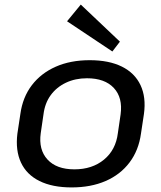

<svg xmlns="http://www.w3.org/2000/svg" viewBox="-20 -811 704 839"><path d="M293 8Q209 8 152.5 -20Q96 -48 71.5 -101Q47 -154 56 -227L69 -313Q79 -386 119 -438.5Q159 -491 223.5 -519.5Q288 -548 372 -548Q456 -548 512.5 -520Q569 -492 594 -439Q619 -386 609 -313L596 -227Q586 -154 546 -101Q506 -48 441.5 -20Q377 8 293 8ZM305 -71Q383 -71 434.5 -113.5Q486 -156 495 -229L507 -311Q517 -384 477.5 -426.5Q438 -469 360 -469Q309 -469 268 -449.5Q227 -430 201.5 -395Q176 -360 170 -311L158 -229Q148 -157 187.5 -114Q227 -71 305 -71ZM504 -629 471 -586 273 -718 333 -791Z"/></svg>

Font: Pathway Extreme 28pt Medium
Style: Italic
Weight: 500
Italic angle: -8°
Designer: Eduardo Rodriguez Tunni
Foundry: Eduardo Rodriguez Tunni
Version: Version 1.001;gftools[0.9.26]